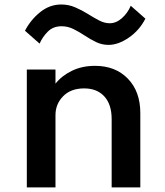

<svg xmlns="http://www.w3.org/2000/svg" viewBox="-20 -814 716 834"><path d="M96.5 0H221V-314Q221 -362 254.2 -396Q287.5 -430 345.5 -430Q401.5 -430 433.2 -395.2Q465 -360.5 465 -296.5V0H589.5V-322.5Q589.5 -416.5 535.5 -472.2Q481.5 -528 393 -528Q336 -528 291.8 -506.2Q247.5 -484.5 221 -450.5V-512H96.5ZM451.5 -619Q493.5 -619 539.5 -650.5Q585.5 -682 611.5 -733L548 -789Q534.5 -757 509.5 -735Q484.5 -713 456.5 -713Q434 -713 410.5 -725.2Q387 -737.5 361 -753.8Q335 -770 306.5 -782.2Q278 -794.5 246 -794.5Q196 -794.5 154.8 -761.5Q113.5 -728.5 88.5 -680.5L152 -624.5Q164.5 -653.5 187.8 -676.8Q211 -700 247.5 -700Q274.5 -700 299.2 -687.8Q324 -675.5 348 -659.5Q372 -643.5 397.5 -631.2Q423 -619 451.5 -619Z"/></svg>

Font: Spartan SemiBold
Style: Regular
Weight: 600
Designer: Matt Bailey, Mirko Velimirovic
Foundry: Matt Bailey
Version: Version 1.003; ttfautohint (v1.8.3)